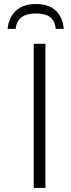

<svg xmlns="http://www.w3.org/2000/svg" viewBox="-20 -931 351 951"><path d="M157.7 -911.1C73.7 -911.1 25.9 -864.3 17.6 -788.1H57.6C63 -840.3 98.1 -864.3 156.7 -864.3C217.8 -864.3 250.5 -842.8 255.9 -788.1H295.9C288.6 -865.7 243.2 -911.1 157.7 -911.1ZM205.1 -713.9H147V0H205.1Z"/></svg>

Font: Noto Reveo Sans
Style: Regular
Weight: 300
Designer: Monotype Design Team
Foundry: Monotype Imaging Inc.
Version: Version 2.007